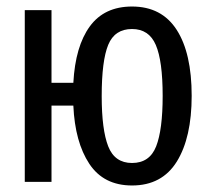

<svg xmlns="http://www.w3.org/2000/svg" viewBox="-20 -558 640 589"><path d="M385 -538Q476 -538 522 -466.5Q568 -395 568 -264Q568 -136 522.5 -62.5Q477 11 385 11Q298 11 254 -55.5Q210 -122 205 -234H138V0H56V-527H138V-304H205Q211 -416 255.5 -477Q300 -538 385 -538ZM385 -469Q332 -469 312 -420.5Q292 -372 292 -263Q292 -160 312 -109Q332 -58 385 -58Q439 -58 459 -109Q479 -160 479 -264Q479 -371 458 -420Q437 -469 385 -469Z"/></svg>

Font: Fira Mono
Style: Regular
Weight: 400
Designer: Carrois Corporate & Edenspiekermann AG
Foundry: Carrois Corporate GbR & Edenspiekermann AG
Version: Version 3.206;PS 003.206;hotconv 1.0.70;makeotf.lib2.5.58329